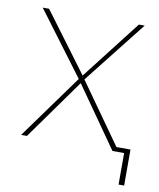

<svg xmlns="http://www.w3.org/2000/svg" viewBox="-72 -537 590 714"><g transform="rotate(10 223.0 -180.5)"><path d="M35 0 210 -242 32 -480H56L222 -257L395 -480H417L231 -244L392 -17H445V119H424V0H380L220 -228L57 0Z"/></g></svg>

Font: Cantarell Thin
Style: Regular
Weight: 100
Designer: Dave Crossland, Nikolaus Waxweiler, Florian Fecher, Jacques Le Bailly, Eben Sorkin, Alexei Vanyashin, Alexios Zavras, Em
Version: Version 0.303